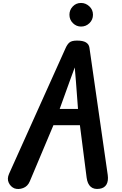

<svg xmlns="http://www.w3.org/2000/svg" viewBox="-20 -1279 828 1301"><path d="M78 -2.5Q52 -13.5 39.2 -40.8Q26.5 -68 41.5 -101.5L424 -952Q435.5 -978.5 450.8 -991.2Q466 -1004 502 -1004Q542 -1004 562.2 -991.8Q582.5 -979.5 586 -956L710 -93.5Q715.5 -54 701.8 -29.5Q688 -5 655.5 0Q617.5 6 595 -13.2Q572.5 -32.5 567 -75.5L521.5 -430.5H342L182 -50.5Q168 -16.5 136.8 -4.8Q105.5 7 78 -2.5ZM384.5 -541H508.5L494.5 -727.5L486.5 -822L452.5 -729.5ZM529 -1099Q497.5 -1099 474 -1122.2Q450.5 -1145.5 450.5 -1179Q450.5 -1211.5 473 -1235.2Q495.5 -1259 529 -1259Q560.5 -1259 585.2 -1236.2Q610 -1213.5 610 -1179Q610 -1145.5 586.2 -1122.2Q562.5 -1099 529 -1099Z"/></svg>

Font: Edu NSW ACT Hand Pre
Style: Regular
Weight: 400
Designer: Tina and Corey Anderson, Eben Sorkin, Mirko Velimirovic
Foundry: Sorkin Type Co.
Version: Version 2.000